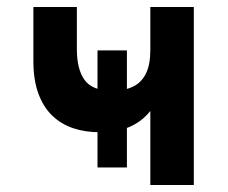

<svg xmlns="http://www.w3.org/2000/svg" viewBox="-20 -531 654 551"><path d="M259.8 -50.4V-386.4H344.2V-50.4ZM411.4 0V-212.6Q388 -182.9 352.6 -167.2Q317.2 -151.6 264.6 -151.6Q224.3 -151.6 189.9 -163.1Q155.4 -174.7 129.9 -199.2Q104.4 -223.7 90.1 -262.6Q75.8 -301.5 75.8 -356V-511H200.6V-389Q200.6 -332.1 222.8 -301.4Q245.1 -270.6 302 -270.6Q336.9 -270.6 361.3 -282.2Q385.7 -293.8 398.5 -319.4Q411.4 -345 411.4 -387V-511H536.2V0Z"/></svg>

Font: Overpass
Style: Regular
Weight: 400
Designer: Delve Withrington, Dave Bailey, Thomas Jockin
Foundry: Delve Fonts LLC
Version: Version 4.000